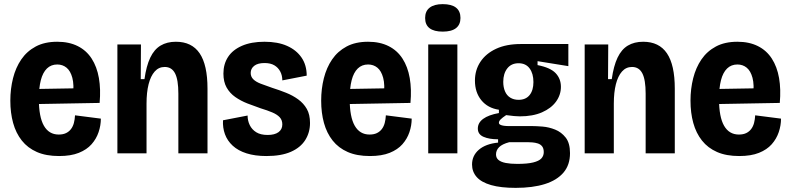

<svg xmlns="http://www.w3.org/2000/svg" viewBox="-20 -742 3828 929"><path d="M266 13Q203 13 158.5 -6.5Q114 -26 85.5 -62Q57 -98 43.5 -147Q30 -196 30 -255Q30 -312 43 -363.5Q56 -415 83 -454.5Q110 -494 153 -517Q196 -540 257 -540Q314 -540 356 -519Q398 -498 423.5 -458.5Q449 -419 458.5 -364.5Q468 -310 462 -244L128 -238V-311L363 -315L333 -278Q339 -332 330 -365.5Q321 -399 302 -414.5Q283 -430 257 -430Q227 -430 207 -410.5Q187 -391 177.5 -354Q168 -317 168 -263Q168 -176 192.5 -133.5Q217 -91 264 -91Q285 -91 299.5 -98Q314 -105 323.5 -117.5Q333 -130 337.5 -147Q342 -164 343 -184L468 -168Q468 -135 457 -102.5Q446 -70 423 -44Q400 -18 361.5 -2.5Q323 13 266 13Z M548 0V-320V-527H662L661 -359H679Q688 -423 707 -463Q726 -503 757 -521.5Q788 -540 831 -540Q908 -540 946 -484Q984 -428 984 -313V0H843V-289Q843 -356 827 -387Q811 -418 777 -418Q748 -418 728.5 -396Q709 -374 699 -334.5Q689 -295 689 -241V0Z M1269 13Q1214 13 1173 0Q1132 -13 1106 -37Q1080 -61 1068.5 -92.5Q1057 -124 1059 -160L1178 -183Q1178 -158 1188.5 -136.5Q1199 -115 1220 -102Q1241 -89 1275 -89Q1309 -89 1327.5 -102.5Q1346 -116 1346 -140Q1346 -161 1333.5 -174.5Q1321 -188 1297.5 -198Q1274 -208 1241 -218Q1209 -229 1177 -241.5Q1145 -254 1118.5 -272.5Q1092 -291 1076.5 -318.5Q1061 -346 1061 -386Q1061 -432 1083.5 -466.5Q1106 -501 1151 -520.5Q1196 -540 1260 -540Q1324 -540 1369 -520Q1414 -500 1439 -463.5Q1464 -427 1464 -376L1346 -353Q1346 -377 1336 -396Q1326 -415 1307.5 -426Q1289 -437 1260 -437Q1227 -437 1210 -423.5Q1193 -410 1193 -389Q1193 -371 1205.5 -358.5Q1218 -346 1241.5 -337Q1265 -328 1297 -317Q1332 -306 1364.5 -293Q1397 -280 1423 -261Q1449 -242 1464.5 -215Q1480 -188 1480 -147Q1480 -101 1457 -64.5Q1434 -28 1387.5 -7.5Q1341 13 1269 13Z M1770 13Q1707 13 1662.5 -6.5Q1618 -26 1589.5 -62Q1561 -98 1547.5 -147Q1534 -196 1534 -255Q1534 -312 1547 -363.5Q1560 -415 1587 -454.5Q1614 -494 1657 -517Q1700 -540 1761 -540Q1818 -540 1860 -519Q1902 -498 1927.5 -458.5Q1953 -419 1962.5 -364.5Q1972 -310 1966 -244L1632 -238V-311L1867 -315L1837 -278Q1843 -332 1834 -365.5Q1825 -399 1806 -414.5Q1787 -430 1761 -430Q1731 -430 1711 -410.5Q1691 -391 1681.5 -354Q1672 -317 1672 -263Q1672 -176 1696.5 -133.5Q1721 -91 1768 -91Q1789 -91 1803.5 -98Q1818 -105 1827.5 -117.5Q1837 -130 1841.5 -147Q1846 -164 1847 -184L1972 -168Q1972 -135 1961 -102.5Q1950 -70 1927 -44Q1904 -18 1865.5 -2.5Q1827 13 1770 13Z M2052 0V-527H2193V0ZM2122 -589Q2080 -589 2058.5 -605.5Q2037 -622 2037 -655Q2037 -688 2059 -705Q2081 -722 2122 -722Q2165 -722 2186.5 -705Q2208 -688 2208 -655Q2208 -623 2186.5 -606Q2165 -589 2122 -589Z M2475 167Q2403 167 2356 153.5Q2309 140 2286.5 114.5Q2264 89 2264 54Q2264 11 2297 -17.5Q2330 -46 2390 -52V-68Q2347 -68 2319.5 -80Q2292 -92 2292 -120Q2292 -148 2318 -167Q2344 -186 2394 -195V-211Q2340 -219 2309 -257Q2278 -295 2278 -352Q2278 -403 2304.5 -443Q2331 -483 2380.5 -506Q2430 -529 2500 -529H2730V-422L2581 -446V-427Q2643 -415 2668.5 -388Q2694 -361 2694 -322Q2694 -283 2670.5 -250.5Q2647 -218 2602.5 -198.5Q2558 -179 2495 -179Q2483 -179 2467 -180.5Q2451 -182 2429 -185Q2411 -173 2402.5 -164.5Q2394 -156 2394 -148Q2394 -142 2400.5 -138.5Q2407 -135 2418 -133.5Q2429 -132 2441 -132H2555Q2575 -132 2605.5 -129.5Q2636 -127 2666 -115Q2696 -103 2717 -76.5Q2738 -50 2738 -1Q2738 56 2706.5 93Q2675 130 2616.5 148.5Q2558 167 2475 167ZM2483 51Q2532 51 2560 44Q2588 37 2599.5 24.5Q2611 12 2611 -6Q2611 -24 2603 -34Q2595 -44 2582 -48Q2569 -52 2556 -53Q2543 -54 2534 -54H2444Q2410 -45 2395 -30Q2380 -15 2380 5Q2380 22 2392 32Q2404 42 2427 46.5Q2450 51 2483 51ZM2489 -259Q2524 -259 2542.5 -282Q2561 -305 2561 -345Q2561 -386 2542.5 -411Q2524 -436 2489 -436Q2454 -436 2434.5 -411Q2415 -386 2415 -346Q2415 -320 2423.5 -300Q2432 -280 2449 -269.5Q2466 -259 2489 -259Z M2809 0V-320V-527H2923L2922 -359H2940Q2949 -423 2968 -463Q2987 -503 3018 -521.5Q3049 -540 3092 -540Q3169 -540 3207 -484Q3245 -428 3245 -313V0H3104V-289Q3104 -356 3088 -387Q3072 -418 3038 -418Q3009 -418 2989.5 -396Q2970 -374 2960 -334.5Q2950 -295 2950 -241V0Z M3557 13Q3494 13 3449.5 -6.5Q3405 -26 3376.5 -62Q3348 -98 3334.5 -147Q3321 -196 3321 -255Q3321 -312 3334 -363.5Q3347 -415 3374 -454.5Q3401 -494 3444 -517Q3487 -540 3548 -540Q3605 -540 3647 -519Q3689 -498 3714.5 -458.5Q3740 -419 3749.5 -364.5Q3759 -310 3753 -244L3419 -238V-311L3654 -315L3624 -278Q3630 -332 3621 -365.5Q3612 -399 3593 -414.5Q3574 -430 3548 -430Q3518 -430 3498 -410.5Q3478 -391 3468.5 -354Q3459 -317 3459 -263Q3459 -176 3483.5 -133.5Q3508 -91 3555 -91Q3576 -91 3590.5 -98Q3605 -105 3614.5 -117.5Q3624 -130 3628.5 -147Q3633 -164 3634 -184L3759 -168Q3759 -135 3748 -102.5Q3737 -70 3714 -44Q3691 -18 3652.5 -2.5Q3614 13 3557 13Z"/></svg>

Font: Bricolage Grotesque 36pt SemiCondensed
Style: Bold
Weight: 700
Width: 4
Designer: Mathieu Triay
Foundry: Atelier Triay
Version: Version 1.001;gftools[0.9.33.dev8+g029e19f]